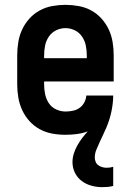

<svg xmlns="http://www.w3.org/2000/svg" viewBox="-20 -548 540 792"><path d="M401 224Q379 224 357 218Q335 212 317 198.5Q299 185 289 164.5Q279 144 279 121Q279 103 284.5 85.5Q290 68 299 52Q308 36 319 21.5Q330 7 342 -6Q320 2 296.5 5Q273 8 250 8Q222 8 195 3Q168 -2 144 -15Q120 -28 101.5 -48.5Q83 -69 71.5 -94Q60 -119 55.5 -146Q51 -173 51 -200V-320Q51 -347 55.5 -374.5Q60 -402 71.5 -426.5Q83 -451 101.5 -471.5Q120 -492 144 -505Q168 -518 195.5 -523Q223 -528 250 -528Q277 -528 304.5 -523Q332 -518 356 -505Q380 -492 398.5 -471.5Q417 -451 428.5 -426.5Q440 -402 444.5 -374.5Q449 -347 449 -320V-212H162V-200Q162 -180 166 -160Q170 -140 181 -123Q192 -106 211 -97Q230 -88 250 -88Q265 -88 280 -91Q295 -94 307.5 -102.5Q320 -111 327.5 -125Q335 -139 336 -154H447Q447 -138 445 -121Q443 -104 439.5 -87.5Q436 -71 431 -55Q426 -39 419.5 -23.5Q413 -8 405.5 7.5Q398 23 391 38.5Q384 54 377.5 69.5Q371 85 371 102Q371 111 374.5 119.5Q378 128 385.5 133.5Q393 139 402 141.5Q411 144 420 144Q427 144 434 143Q441 142 447 140V219Q436 222 424.5 223Q413 224 401 224ZM162 -308H338V-320Q338 -340 334 -360Q330 -380 318.5 -397Q307 -414 288.5 -423Q270 -432 250 -432Q230 -432 211.5 -423Q193 -414 181.5 -397Q170 -380 166 -360Q162 -340 162 -320Z"/></svg>

Font: Iosevka
Style: Bold
Weight: 700
Monospace: yes
Designer: Belleve Invis
Foundry: Belleve Invis
Version: Version 32.5.0; ttfautohint (v1.8.4)